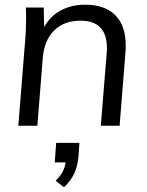

<svg xmlns="http://www.w3.org/2000/svg" viewBox="-20 -535 625 817"><path d="M515 -341Q515 -323 514 -314L489 0H409L434 -309Q435 -316 435 -330Q435 -447 323 -447Q252 -447 210 -405Q168 -363 162 -288L139 0H58L87 -362Q91 -403 91 -456Q91 -487 90 -503H166L168 -420Q193 -466 238.5 -490.5Q284 -515 342 -515Q426 -515 470.5 -470.5Q515 -426 515 -341ZM318 73 314 131Q310 172 296 203Q282 234 252 262L217 234Q237 214 246.5 196Q256 178 259 156H213L219 73Z"/></svg>

Font: Muli
Style: Italic
Weight: 400
Italic angle: -4.541°
Designer: Vernon Adams
Foundry: Vernon Adams
Version: Version 2.001